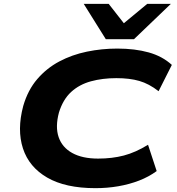

<svg xmlns="http://www.w3.org/2000/svg" viewBox="-20 -969 924 1000"><path d="M477 11Q321 11 226 -44Q131 -99 99.5 -196Q68 -293 101 -417Q125 -500 174 -557Q223 -614 289 -649Q355 -684 432.5 -700Q510 -716 591 -716Q683 -716 754.5 -696Q826 -676 875 -631L806 -494Q756 -533 705.5 -547.5Q655 -562 586 -562Q514 -562 453.5 -545.5Q393 -529 350.5 -490Q308 -451 287 -383Q267 -308 285.5 -254.5Q304 -201 356.5 -172Q409 -143 491 -143Q564 -143 625 -159Q686 -175 751 -215L796 -78Q755 -48 704.5 -28.5Q654 -9 596.5 1Q539 11 477 11ZM531 -765 416 -949H546L625 -848L747 -949H870L678 -765Z"/></svg>

Font: Nunito Sans 7pt Expanded ExtraBold
Style: Italic
Weight: 800
Width: 7
Italic angle: -9°
Designer: Vernon Adams
Foundry: Vernon Adams
Version: Version 3.101;gftools[0.9.27]